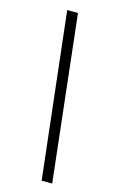

<svg xmlns="http://www.w3.org/2000/svg" viewBox="-121 -782 519 878"><g transform="rotate(15 138.5 -343.0)"><path d="M172 49 83 -735H134L222 49Z"/></g></svg>

Font: Archivo SemiCondensed ExtraLight
Style: Italic
Weight: 250
Width: 4
Italic angle: -10°
Designer: Hector Gatti
Foundry: Omnibus-Type
Version: Version 2.001